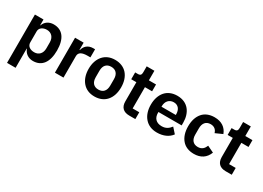

<svg xmlns="http://www.w3.org/2000/svg" viewBox="-18 -1475 3399 2485"><g transform="rotate(30 1681.0 -232.5)"><path d="M74 -522H202V-436H206C225 -496 281 -534 350 -534C483 -534 555 -437 555 -262C555 -86 483 12 350 12C281 12 226 -27 206 -87H202V200H74ZM309 -94C376 -94 421 -141 421 -216V-306C421 -381 376 -429 309 -429C248 -429 202 -396 202 -345V-179C202 -124 248 -94 309 -94Z M674 0V-522H802V-414H807C814 -442 827 -469 850 -489C873 -509 904 -522 945 -522H973V-401H933C846 -401 802 -377 802 -320V0Z M1269 12C1194 12 1135 -14 1093 -62C1051 -110 1027 -178 1027 -262C1027 -346 1051 -413 1093 -461C1135 -508 1194 -534 1269 -534C1344 -534 1405 -508 1447 -461C1489 -413 1512 -346 1512 -262C1512 -178 1489 -110 1447 -62C1405 -14 1344 12 1269 12ZM1269 -91C1337 -91 1378 -133 1378 -213V-310C1378 -389 1337 -431 1269 -431C1202 -431 1161 -389 1161 -310V-213C1161 -133 1202 -91 1269 -91Z M1784 0C1696 0 1649 -48 1649 -133V-420H1572V-522H1612C1651 -522 1662 -540 1662 -576V-665H1777V-522H1884V-420H1777V-102H1876V0Z M2202 12C2125 12 2064 -15 2022 -63C1980 -110 1956 -178 1956 -262C1956 -345 1979 -412 2020 -460C2061 -507 2122 -534 2198 -534C2279 -534 2339 -504 2378 -456C2417 -408 2436 -343 2436 -271V-229H2089V-216C2089 -140 2132 -90 2216 -90C2280 -90 2317 -120 2349 -161L2418 -84C2375 -24 2299 12 2202 12ZM2200 -438C2132 -438 2089 -388 2089 -316V-308H2303V-317C2303 -389 2267 -438 2200 -438Z M2755 12C2678 12 2617 -14 2577 -62C2536 -110 2514 -178 2514 -262C2514 -346 2536 -413 2577 -461C2617 -508 2678 -534 2755 -534C2860 -534 2929 -485 2960 -402L2855 -355C2843 -399 2811 -431 2755 -431C2683 -431 2648 -381 2648 -308V-213C2648 -140 2683 -91 2755 -91C2816 -91 2846 -126 2865 -173L2963 -126C2928 -34 2856 12 2755 12Z M3225 0C3137 0 3090 -48 3090 -133V-420H3013V-522H3053C3092 -522 3103 -540 3103 -576V-665H3218V-522H3325V-420H3218V-102H3317V0Z"/></g></svg>

Font: Plexus Sans SemiBold
Style: Regular
Weight: 600
Version: Version 2.001;PS 002.001;hotconv 1.0.70;makeotf.lib2.5.58329